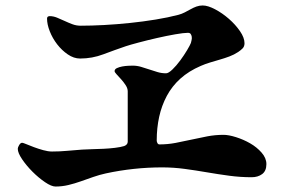

<svg xmlns="http://www.w3.org/2000/svg" viewBox="-20 -714 1040 702"><path d="M447 -380Q447 -391 439.5 -402.5Q432 -414 423 -424Q414 -434 406.5 -442Q399 -450 399 -454Q399 -461 407.5 -465Q416 -469 427 -471Q438 -473 449 -473.5Q460 -474 465 -474Q481 -474 496 -469.5Q511 -465 526 -460Q541 -455 556 -450.5Q571 -446 587 -446Q596 -446 610.5 -460Q625 -474 639 -493Q653 -512 664 -530.5Q675 -549 678 -557Q679 -561 680.5 -567.5Q682 -574 681 -580Q680 -586 677 -590Q674 -594 667 -594Q652 -594 620.5 -588.5Q589 -583 554 -575Q519 -567 487 -558.5Q455 -550 440 -545Q399 -531 358 -515.5Q317 -500 273 -500Q250 -500 228 -515Q206 -530 189 -552Q172 -574 162 -599.5Q152 -625 152 -646Q152 -655 162 -655Q175 -655 188.5 -649.5Q202 -644 216 -637.5Q230 -631 244.5 -625.5Q259 -620 275 -620Q314 -620 360.5 -622.5Q407 -625 455 -630Q503 -635 549 -642.5Q595 -650 633 -660Q644 -663 655 -668.5Q666 -674 676.5 -680Q687 -686 698 -690Q709 -694 721 -694Q740 -694 766.5 -680Q793 -666 817 -645Q841 -624 857.5 -600Q874 -576 874 -556Q874 -544 867 -537Q860 -530 851 -524Q836 -514 818.5 -507.5Q801 -501 783.5 -496Q766 -491 748 -485.5Q730 -480 714 -473Q670 -454 639.5 -426.5Q609 -399 590 -363.5Q571 -328 562 -287Q553 -246 553 -200Q553 -196 555.5 -191Q558 -186 563 -186Q593 -186 622 -191.5Q651 -197 680 -203.5Q709 -210 738 -215.5Q767 -221 797 -221Q816 -221 843 -212.5Q870 -204 894.5 -190Q919 -176 936.5 -156Q954 -136 954 -114Q954 -89 938.5 -77.5Q923 -66 900 -66Q859 -66 818 -71.5Q777 -77 736.5 -84Q696 -91 655 -96.5Q614 -102 573 -102Q521 -102 469.5 -96.5Q418 -91 367 -80Q344 -75 321 -67Q298 -59 275.5 -51Q253 -43 230 -37.5Q207 -32 183 -32Q168 -32 144.5 -48Q121 -64 99 -86Q77 -108 61 -131.5Q45 -155 45 -170Q45 -175 50 -183.5Q55 -192 61 -192Q64 -192 76 -187Q88 -182 104 -176Q120 -170 138 -165Q156 -160 170 -160Q198 -160 225 -162.5Q252 -165 280 -167Q295 -168 316 -168.5Q337 -169 358.5 -170Q380 -171 400.5 -173.5Q421 -176 434 -180Q447 -185 447 -196Z"/></svg>

Font: SoukouMincho
Style: Regular
Weight: 400
Designer: Dr. Ken Lunde (project architect, glyph set definition & overall production); Masataka HATTORI  (production & ideograph 
Foundry: Adobe Systems Incorporated
Version: Version 1.00